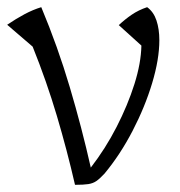

<svg xmlns="http://www.w3.org/2000/svg" viewBox="-25 -511 502 535"><path d="M184 4Q162 -92 133.5 -188Q105 -284 66 -381L-5 -442Q20 -459 43.5 -471.5Q67 -484 90 -491Q136 -381 169.5 -268Q203 -155 228 -44Q269 -97 300 -157.5Q331 -218 349.5 -276.5Q368 -335 369 -384L306 -441Q323 -457 342 -470Q361 -483 385 -491Q403 -478 411 -454Q419 -430 419 -399Q419 -346 399 -279.5Q379 -213 344.5 -146.5Q310 -80 266 -27Q253 -13 243.5 -6.5Q234 0 221 2Q208 4 184 4Z"/></svg>

Font: Piazzolla Light
Style: Regular
Weight: 300
Designer: Juan Pablo del Peral
Foundry: Huerta Tipografica
Version: Version 1.330